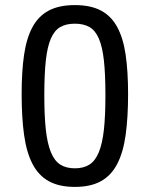

<svg xmlns="http://www.w3.org/2000/svg" viewBox="-20 -727 588 754"><path d="M394 -353Q394 -436 388 -490Q382 -544 368 -576Q354 -608 331 -621Q308 -634 274 -634Q240 -634 217 -621Q194 -608 180 -576Q166 -544 160 -490Q154 -436 154 -353Q154 -272 160 -217.5Q166 -163 180 -129Q194 -95 217 -80.5Q240 -66 274 -66Q308 -66 331 -80.5Q354 -95 368 -129Q382 -163 388 -217.5Q394 -272 394 -353ZM483 -358Q483 -266 473.5 -197.5Q464 -129 440.5 -83.5Q417 -38 376.5 -15.5Q336 7 274 7Q212 7 171.5 -15.5Q131 -38 107.5 -83.5Q84 -129 74.5 -197.5Q65 -266 65 -358Q65 -446 74.5 -511.5Q84 -577 107.5 -620.5Q131 -664 171.5 -685.5Q212 -707 274 -707Q336 -707 376.5 -685.5Q417 -664 440.5 -620.5Q464 -577 473.5 -511.5Q483 -446 483 -358Z"/></svg>

Font: Share
Style: Regular
Weight: 400
Designer: Ralph du Carrois
Version: Version 1.001